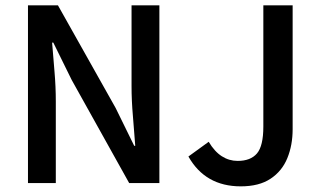

<svg xmlns="http://www.w3.org/2000/svg" viewBox="-20 -674 1177 707"><path d="M83 0V-654.3H193.4L405.8 -276.4L474.1 -137.2H478Q474.6 -187.5 469.5 -245.4Q464.4 -303.2 464.4 -356.9V-654.3H566.9V0H455.6L244.1 -379.4L176.3 -517.1H171.9Q175.8 -465.8 180.7 -410.2Q185.5 -354.5 185.5 -300.3V0ZM866.7 12.2Q735.8 12.2 673.8 -97.7L748.5 -151.9Q770 -115.7 796.9 -98.6Q823.7 -81.5 855 -81.5Q902.8 -81.5 926.3 -109.1Q949.7 -136.7 949.7 -208V-654.3H1057.6V-198.2Q1057.6 -139.6 1038.1 -91.8Q1018.6 -43.9 976.3 -15.9Q934.1 12.2 866.7 12.2Z"/></svg>

Font: Varta Light
Style: Bold
Weight: 700
Version: Version 1.004